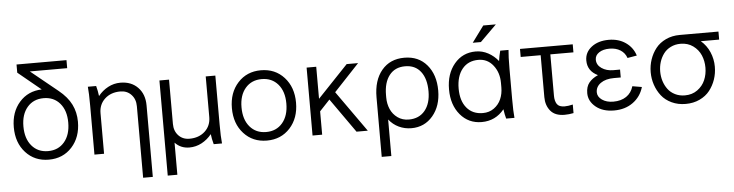

<svg xmlns="http://www.w3.org/2000/svg" viewBox="-51 -958 5381 1408"><g transform="rotate(-5 2639.5 -254.0)"><path d="M512.2 -251Q512.2 -137.2 446.3 -64.7Q380.4 7.8 275.9 7.8Q171.9 7.8 106 -64.5Q40 -136.7 40 -251Q40 -362.8 103.5 -434.8Q167 -506.8 268.1 -509.8L100.1 -647.9V-708H467.8V-648.9H192.9L391.1 -487.8Q454.6 -436.5 483.4 -378.4Q512.2 -320.3 512.2 -251ZM110.8 -251Q110.8 -161.1 155.8 -108.2Q200.7 -55.2 275.9 -55.2Q351.1 -55.2 396 -108.2Q440.9 -161.1 440.9 -251Q440.9 -339.8 396 -392.3Q351.1 -444.8 275.9 -444.8Q200.7 -444.8 155.8 -392.3Q110.8 -339.8 110.8 -251Z M606.9 -500H668Q678.2 -462.9 682.6 -424.8Q713.4 -463.4 755.9 -486.1Q798.3 -508.8 846.7 -508.8Q926.8 -508.8 975.3 -458.7Q1023.9 -408.7 1023.9 -326.2V200.2H952.6V-326.2Q952.6 -378.4 921.4 -411.6Q890.1 -444.8 840.8 -444.8Q771 -444.8 726.8 -404.1Q682.6 -363.3 682.6 -298.8V0H611.8V-359.9Q611.8 -455.1 606.9 -500Z M1133.8 200.2V-500H1204.6V-173.8Q1204.6 -121.6 1235.8 -88.4Q1267.1 -55.2 1316.4 -55.2Q1386.2 -55.2 1430.4 -95.9Q1474.6 -136.7 1474.6 -201.2V-500H1545.4V-140.1Q1545.4 -49.8 1550.8 0H1489.7Q1478.5 -40 1474.6 -75.2Q1443.8 -36.6 1401.4 -13.9Q1358.9 8.8 1310.5 8.8Q1246.6 8.8 1204.6 -36.1V200.2Z M1881.3 7.8Q1777.3 7.8 1711.4 -64.5Q1645.5 -136.7 1645.5 -251Q1645.5 -365.2 1711.4 -437.5Q1777.3 -509.8 1881.3 -509.8Q1985.8 -509.8 2051.8 -437.3Q2117.7 -364.7 2117.7 -251Q2117.7 -137.2 2051.8 -64.7Q1985.8 7.8 1881.3 7.8ZM1716.3 -251Q1716.3 -161.1 1761.2 -108.2Q1806.2 -55.2 1881.3 -55.2Q1956.5 -55.2 2001.5 -108.2Q2046.4 -161.1 2046.4 -251Q2046.4 -339.8 2001.5 -392.3Q1956.5 -444.8 1881.3 -444.8Q1806.2 -444.8 1761.2 -392.3Q1716.3 -339.8 1716.3 -251Z M2217.3 0V-500H2288.1V-264.2L2512.2 -500H2596.2L2410.2 -301.8L2624 0H2541L2363.3 -252L2288.1 -171.9V0Z M2779.8 -249V-231Q2779.8 -184.1 2796.9 -144.8Q2814 -105.5 2849.1 -80.3Q2884.3 -55.2 2931.2 -55.2Q3006.8 -55.2 3049.8 -107.2Q3092.8 -159.2 3092.8 -249Q3092.8 -341.3 3052.2 -394Q3011.7 -446.8 2937 -446.8Q2862.3 -446.8 2821 -393.8Q2779.8 -340.8 2779.8 -249ZM2937 -509.8Q3041.5 -509.8 3102.8 -437.5Q3164.1 -365.2 3164.1 -249Q3164.1 -135.3 3102.8 -62.7Q3041.5 9.8 2944.8 9.8Q2895.5 9.8 2852.5 -10.5Q2809.6 -30.8 2779.8 -68.8V200.2H2709V-237.8Q2709 -363.3 2770.3 -436.5Q2831.5 -509.8 2937 -509.8Z M3243.7 -249Q3243.7 -363.8 3304.7 -436.8Q3365.7 -509.8 3462.4 -509.8Q3511.2 -509.8 3554 -486.6Q3596.7 -463.4 3627.4 -424.8Q3632.3 -461.9 3642.6 -500H3703.6Q3698.7 -455.1 3698.7 -359.9V-140.1Q3698.7 -44.9 3703.6 0H3642.6Q3634.3 -28.8 3628.4 -69.8Q3564 9.8 3462.4 9.8Q3365.7 9.8 3304.7 -62.7Q3243.7 -135.3 3243.7 -249ZM3627.4 -231V-264.2Q3627.4 -339.8 3585.7 -393.3Q3543.9 -446.8 3476.6 -446.8Q3400.9 -446.8 3357.7 -393.6Q3314.5 -340.3 3314.5 -249Q3314.5 -159.2 3357.7 -107.2Q3400.9 -55.2 3476.6 -55.2Q3523.4 -55.2 3558.3 -80.3Q3593.3 -105.5 3610.4 -144.8Q3627.4 -184.1 3627.4 -231ZM3534.7 -694.8H3627.4L3506.8 -575.2H3446.8Z M3935.1 -131.8V-440.9H3788.1V-500H4176.3V-440.9H4006.3V-136.2Q4006.3 -97.7 4021.5 -74.7Q4036.6 -51.8 4078.1 -51.8Q4104.5 -51.8 4138.2 -60.1V2.9Q4104.5 9.8 4072.3 9.8Q4002 9.8 3968.5 -31Q3935.1 -71.8 3935.1 -131.8Z M4505.9 -227.1H4456.1Q4395 -227.1 4358.2 -201.2Q4321.3 -175.3 4321.3 -133.8Q4321.3 -101.1 4354 -78.1Q4386.7 -55.2 4437 -55.2Q4494.1 -55.2 4532.5 -81.3Q4570.8 -107.4 4585 -155.8L4654.3 -144Q4633.8 -73.7 4576.2 -32Q4518.6 9.8 4437 9.8Q4353.5 9.8 4302.2 -32.5Q4251 -74.7 4251 -133.8Q4251 -181.2 4274.4 -210.4Q4297.9 -239.7 4340.8 -258.8Q4265.1 -294.9 4265.1 -373Q4265.1 -433.1 4314.5 -471.4Q4363.8 -509.8 4441.9 -509.8Q4514.2 -509.8 4566.2 -473.6Q4618.2 -437.5 4637.2 -377L4567.9 -365.2Q4555.2 -402.8 4522 -423.8Q4488.8 -444.8 4441.9 -444.8Q4394.5 -444.8 4364.7 -424.8Q4335 -404.8 4335 -373Q4335 -334 4370.4 -309.6Q4405.8 -285.2 4456.1 -285.2H4505.9Z M4963.9 7.8Q4907.2 7.8 4861.1 -13.9Q4814.9 -35.6 4786.6 -71.8Q4758.3 -107.9 4743.2 -152.6Q4728 -197.3 4728 -246.1Q4728 -294.9 4743.2 -339.6Q4758.3 -384.3 4786.6 -420.4Q4814.9 -456.5 4861.1 -478.3Q4907.2 -500 4963.9 -500H5249V-440.9H5113.8Q5155.8 -405.3 5178 -353.8Q5200.2 -302.2 5200.2 -246.1Q5200.2 -197.3 5185.1 -152.6Q5169.9 -107.9 5141.6 -71.8Q5113.3 -35.6 5067.1 -13.9Q5021 7.8 4963.9 7.8ZM4963.9 -55.2Q5017.1 -55.2 5055.9 -83.3Q5094.7 -111.3 5112.8 -153.6Q5130.9 -195.8 5130.9 -245.1Q5130.9 -294.4 5112.8 -336.7Q5094.7 -378.9 5055.9 -407Q5017.1 -435.1 4963.9 -435.1Q4923.8 -435.1 4891.4 -418.9Q4858.9 -402.8 4838.9 -375.7Q4818.8 -348.6 4808.3 -315.2Q4797.9 -281.7 4797.9 -245.1Q4797.9 -208.5 4808.3 -175Q4818.8 -141.6 4838.9 -114.5Q4858.9 -87.4 4891.4 -71.3Q4923.8 -55.2 4963.9 -55.2Z"/></g></svg>

Font: LT Superior
Style: Regular
Weight: 400
Designer: Daniel Lyons
Foundry: LyonsType
Version: Version 1.000